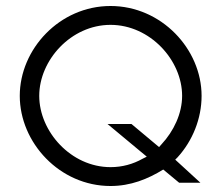

<svg xmlns="http://www.w3.org/2000/svg" viewBox="-20 -610 737 641"><path d="M46 -290C46 -134 179 11 349 11C416 11 473 -12 525 -44L578 0H649L565 -77L573 -85C623 -140 653 -214 653 -290C653 -446 519 -590 349 -590C179 -590 46 -446 46 -290ZM111 -290C111 -409 217 -527 349 -527C481 -527 588 -409 588 -290C588 -231 560 -172 519 -128L511 -119L419 -196H339L470 -87L456 -80C424 -62 388 -52 349 -52C217 -52 111 -171 111 -290Z"/></svg>

Font: Charger Sport
Style: ExLitExt
Weight: 200
Designer: Jasper
Foundry: Cannot Into Space Fonts
Version: Version 1.1